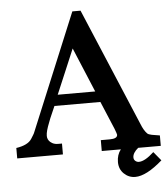

<svg xmlns="http://www.w3.org/2000/svg" viewBox="-61 -684 755 862"><g transform="rotate(-5 316.5 -253.5)"><path d="M637 65Q564 129 514 129Q485 129 463.5 108.5Q442 88 442 56Q442 23 460 0H374V-49H414Q449 -49 449 -67Q449 -69 446.5 -76Q444 -83 440 -94L387 -220H180Q173 -203 164.5 -184.5Q156 -166 150 -149Q142 -129 138 -114.5Q134 -100 134 -89Q134 -72 147.5 -60.5Q161 -49 181 -49H199V0H-7V-47Q46 -55 63 -82Q68 -90 73 -98Q78 -106 80 -112L297 -636H334L557 -107Q569 -76 584 -61Q589 -56 603.5 -53Q618 -50 640 -47V0H538Q513 21 513 41Q513 51 520 57Q527 63 536 63Q563 63 604 25ZM284 -470Q262 -417 242 -370.5Q222 -324 199 -269H368Z"/></g></svg>

Font: New Athena Unicode
Style: Bold
Weight: 700
Designer: J. Rusten 1997; rev. by R. Hancock 2001, 2002, rev. by D. Mastronarde 2002-2021
Foundry: Society for Classical Studies (formerly American Philological Association)
Version: Version 5.008